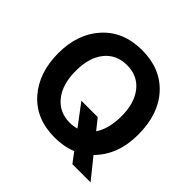

<svg xmlns="http://www.w3.org/2000/svg" viewBox="-206 -976 1259 1259"><g transform="rotate(45 423.5 -346.5)"><path d="M685.5 -61.5 798.8 79.1H629.9L578.1 9.8Q509.8 38.1 423.8 38.1Q250 38.1 149.9 -75.7Q49.8 -189.5 49.8 -370.1Q49.8 -550.8 151.9 -662.1Q253.9 -773.4 425.3 -773.4Q596.7 -773.4 697.8 -662.6Q798.8 -551.8 798.8 -363.3Q798.8 -174.8 685.5 -61.5ZM425.8 -100.6Q459 -100.6 488.3 -109.4L377.9 -256.8H529.3L587.9 -183.6Q635.7 -253.9 635.7 -372.6Q635.7 -491.2 579.6 -562.5Q523.4 -633.8 424.8 -633.8Q326.2 -633.8 269.5 -563Q212.9 -492.2 212.9 -368.7Q212.9 -245.1 270.5 -172.9Q328.1 -100.6 425.8 -100.6Z"/></g></svg>

Font: GenEi M Gothic v2 Bold
Style: Regular
Weight: 700
Version: Version 2.0